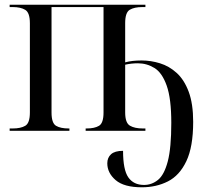

<svg xmlns="http://www.w3.org/2000/svg" viewBox="-20 -556 866 816"><path d="M583 240Q507 240 471.5 209.5Q436 179 436 138Q436 114 452 99.5Q468 85 503 85Q503 166 525.5 198Q548 230 592 230Q625 230 651.5 208.5Q678 187 693 130Q708 73 708 -34Q708 -137 688.5 -192Q669 -247 636.5 -267Q604 -287 566 -287Q552 -287 538.5 -285.5Q525 -284 512 -281V-78Q512 -34 532 -22Q552 -10 587 -10H598V0H344V-10H348Q382 -10 401 -21.5Q420 -33 420 -78V-526H199V-78Q199 -33 218 -21.5Q237 -10 272 -10H275V0H21V-10H34Q68 -10 87.5 -21.5Q107 -33 107 -78V-457Q107 -502 87.5 -514Q68 -526 34 -526H21V-536H598V-526H585Q551 -526 531.5 -514.5Q512 -503 512 -458V-291Q526 -295 543.5 -297Q561 -299 582 -299Q621 -299 660 -287Q699 -275 731 -246Q763 -217 782 -166Q801 -115 801 -38Q801 68 772 129Q743 190 693.5 215Q644 240 583 240Z"/></svg>

Font: Noto Serif Display SemiCondensed
Style: Regular
Weight: 400
Width: 4
Designer: Monotype Design Team
Foundry: Monotype Imaging Inc.
Version: Version 2.009